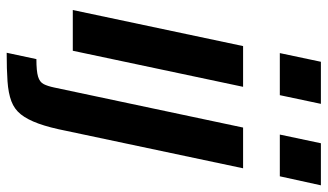

<svg xmlns="http://www.w3.org/2000/svg" viewBox="-223 -560 981 575"><g transform="rotate(90 267.5 -272.5)"><path d="M139 -620 165 -743H291L265 -620ZM10 0 118 -510H240L132 0ZM383 -620 409 -743H535L508 -620ZM138 198 157 109Q193 109 209.5 104Q226 99 232 87Q238 75 242 56L362 -510H484L372 19Q362 70 350 103Q338 136 322.5 155.5Q307 175 283 184Q259 193 223.5 195.5Q188 198 138 198Z"/></g></svg>

Font: Saira SemiCondensed SemiBold
Style: Italic
Weight: 600
Width: 4
Italic angle: -12°
Designer: Hector Gatti with collaboration of the Omnibus-Type team
Foundry: Omnibus-Type
Version: Version 1.101